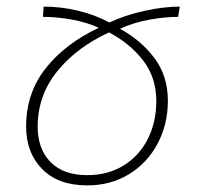

<svg xmlns="http://www.w3.org/2000/svg" viewBox="-20 -551 602 581"><path d="M59 -168Q59 -269 118 -344Q177 -419 279 -467Q241 -484 196 -492Q151 -500 110 -500L112 -531Q165 -531 216.5 -518.5Q268 -506 311 -483Q361 -506 418.5 -518.5Q476 -531 524 -531L519 -500Q479 -500 432 -491.5Q385 -483 343 -464Q407 -429 447.5 -375Q488 -321 488 -246Q488 -175 457 -116.5Q426 -58 370.5 -24Q315 10 244 10Q156 10 107.5 -39.5Q59 -89 59 -168ZM310 -453Q212 -408 153 -335Q94 -262 94 -168Q94 -100 133 -60.5Q172 -21 244 -21Q307 -21 354.5 -50.5Q402 -80 427.5 -131Q453 -182 453 -245Q453 -316 413.5 -367.5Q374 -419 310 -453Z"/></svg>

Font: FiraGO UltraLight
Style: Italic
Weight: 200
Italic angle: -8°
Designer: bBox Type GmbH
Foundry: bBox Type GmbH
Version: Version 1.001